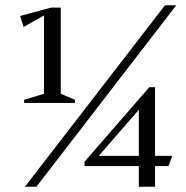

<svg xmlns="http://www.w3.org/2000/svg" viewBox="-20 -713 710 733"><path d="M72 -320V-332L148 -355V-654L70 -610L57 -652L175 -684H212V-355L266 -332V-320ZM75 0 610 -693H653L119 0ZM510 0V-79H303V-96L550 -380H572V-118H638L623 -79H572V0ZM357 -118H510V-294Z"/></svg>

Font: Ancizar Serif Light
Style: Regular
Weight: 300
Designer: Cesar Puertas, Viviana Monsalve, Julian Moncada, Julian Prieto, Jose Castro, Felipe Aragon, Mariel Hernandez, Sara Alarc
Version: Version 8.100